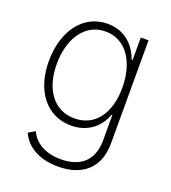

<svg xmlns="http://www.w3.org/2000/svg" viewBox="-139 -658 871 977"><g transform="rotate(20 296.0 -169.0)"><path d="M286.6 215.9C414.1 215.9 500.4 149.5 500.4 12.8V-545.5H458.5V-423.7H453.5C427.6 -494 371.8 -553.6 277.3 -553.6C145.2 -553.6 59.7 -436.4 59.7 -272.7C59.7 -109 147.7 -2.8 277 -2.8C366.5 -2.8 427.9 -54 453.1 -124.6H457.4V11C457.4 122.9 391.7 176.1 286.6 176.1C198.9 176.1 143.5 138.1 119.7 85.2L83.5 106.5C113.3 174 184.7 215.9 286.6 215.9ZM280.9 -43C169 -43 102.6 -136.7 102.6 -273.1C102.6 -408.7 168 -513.1 280.9 -513.1C392 -513.1 457.7 -410.9 457.7 -273.1C457.7 -131 390.3 -43 280.9 -43Z"/></g></svg>

Font: Karasuma Gothic
Style: Thin
Weight: 200
Designer: Rasmus Andersson / Ryoko Ishizuka
Foundry: rsms
Version: Version 1.00